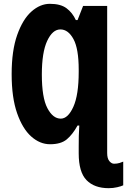

<svg xmlns="http://www.w3.org/2000/svg" viewBox="-20 -745 665 1005"><path d="M241 -725Q297 -725 328 -702Q359 -679 377 -640H386L415 -714H541V56Q541 85 552.5 98.5Q564 112 577 112Q593 112 606 108Q619 104 625 101V225Q615 230 593.5 235Q572 240 549 240Q474 240 433 198Q392 156 392 58V23Q392 -9 392.5 -33.5Q393 -58 395 -88H386Q360 -41 329.5 -15.5Q299 10 242 10Q189 10 143.5 -30.5Q98 -71 69.5 -152.5Q41 -234 41 -357Q41 -480 70 -562Q99 -644 144.5 -684.5Q190 -725 241 -725ZM296 -591Q255 -591 227 -531Q199 -471 199 -355Q199 -234 228 -179Q257 -124 298 -124Q336 -124 364 -186Q392 -248 392 -369V-380Q392 -490 364.5 -540.5Q337 -591 296 -591Z"/></svg>

Font: Noto Sans ExtraCondensed ExtraBold
Style: Regular
Weight: 800
Width: 2
Designer: Monotype Design Team
Foundry: Monotype Imaging Inc.
Version: Version 2.013; ttfautohint (v1.8.4.7-5d5b)